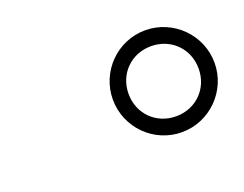

<svg xmlns="http://www.w3.org/2000/svg" viewBox="-54 -893 541 425"><g transform="rotate(-20 217.0 -680.0)"><path d="M194.5 -680C194.5 -614 248 -560 314 -560C380 -560 434 -614 434 -680C434 -746 380 -800 314 -800C248 -800 194.5 -746 194.5 -680ZM231.5 -680C231.5 -727 267 -762.5 314 -762.5C361 -762.5 396.5 -727 396.5 -680C396.5 -633 361 -597.5 314 -597.5C267 -597.5 231.5 -633 231.5 -680Z"/></g></svg>

Font: Bodoni* 96pt
Style: Bold Italic
Weight: 700
Italic angle: -13°
Version: Version 2.3